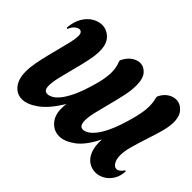

<svg xmlns="http://www.w3.org/2000/svg" viewBox="-140 -1004 1286 1286"><g transform="rotate(45 502.5 -361.5)"><path d="M168 5Q118 5 86 -35Q54 -75 54 -146Q54 -184 62.5 -229.5Q71 -275 83 -323.5Q95 -372 107 -417.5Q119 -463 127.5 -500.5Q136 -538 136 -561Q136 -582 128.5 -591Q121 -600 110 -600Q95 -600 77.5 -585Q60 -570 50 -543L41 -547Q46 -608 70 -648Q94 -688 128 -708Q162 -728 196 -728Q240 -728 274.5 -694Q309 -660 309 -591Q309 -549 297 -494Q285 -439 269.5 -381Q254 -323 242 -272Q230 -221 230 -187Q230 -165 237.5 -152.5Q245 -140 264 -140Q278 -140 297.5 -149.5Q317 -159 340.5 -186Q364 -213 389.5 -265Q415 -317 440 -403Q463 -479 465.5 -534.5Q468 -590 448 -636V-645Q469 -688 498.5 -708Q528 -728 556 -728Q592 -728 618.5 -697.5Q645 -667 645 -602Q645 -557 633 -501Q621 -445 605.5 -387Q590 -329 578 -278Q566 -227 566 -192Q566 -168 574 -154Q582 -140 601 -140Q617 -140 638 -152.5Q659 -165 683.5 -196Q708 -227 733 -283.5Q758 -340 782 -427Q793 -468 799 -501Q805 -534 805 -564Q805 -604 795 -638V-648Q812 -686 841 -705.5Q870 -725 900 -725Q939 -725 969 -692Q999 -659 996 -594Q994 -553 978.5 -500Q963 -447 944.5 -391Q926 -335 912 -284Q898 -233 898 -195Q898 -160 911.5 -136Q925 -112 946 -112Q957 -112 969 -120.5Q981 -129 994 -148L1001 -144Q999 -99 979 -66Q959 -33 928 -14.5Q897 4 862 4Q828 4 798 -15Q768 -34 751 -75Q734 -116 737 -183V-184Q687 -82 628.5 -39Q570 4 520 4Q468 4 433 -35Q398 -74 398 -137Q398 -158 401 -183Q340 -83 279 -39Q218 5 168 5Z"/></g></svg>

Font: Agbalumo
Style: Regular
Weight: 400
Designer: Raphael Alegbeleye
Foundry: Sorkin Type Co.
Version: Version 1.000; ttfautohint (v1.8.4)